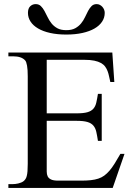

<svg xmlns="http://www.w3.org/2000/svg" viewBox="-20 -919 651 939"><path d="M531.2 0H21V-18.6H43.9Q48.3 -18.6 54.9 -19.3Q61.5 -20 69.1 -21.7Q76.7 -23.4 83.7 -26.4Q90.8 -29.3 96.2 -33.7Q101.1 -38.1 104.7 -43.5Q108.4 -48.8 110.8 -58.1Q113.3 -67.4 114.5 -81.5Q115.7 -95.7 115.7 -117.7V-546.4Q115.7 -578.6 112.3 -597.9Q108.9 -617.2 103 -623.5Q85.4 -643.6 43.9 -643.6H21V-662.1H529.3L539.1 -518.1H519.5Q516.1 -532.2 513.4 -545.7Q510.7 -559.1 506.1 -571.3Q501.5 -583.5 494.1 -593.5Q486.8 -603.5 473.9 -610.8Q460.9 -618.2 441.2 -622.3Q421.4 -626.5 392.1 -626.5H208.5V-364.7H354.5Q388.2 -364.7 407.2 -370.1Q426.3 -375.5 436.5 -387.2Q446.8 -398.9 450.9 -417Q455.1 -435.1 459 -460H477.5V-230H459Q455.1 -255.9 450.9 -274.4Q446.8 -293 436.5 -304.9Q426.3 -316.9 407.2 -322.5Q388.2 -328.1 354.5 -328.1H208.5V-80.1Q208.5 -66.4 213.1 -56.6Q217.8 -46.9 229.5 -41.3Q241.2 -35.6 264.6 -35.6H376.5Q403.3 -35.6 423.8 -37.8Q444.3 -40 460.7 -45.4Q477.1 -50.8 490 -60.3Q502.9 -69.8 515.4 -84.2Q527.8 -98.6 540.5 -118.9Q553.2 -139.2 568.8 -166.5H588.9ZM492.2 -856Q492.2 -832.5 479.2 -813Q466.3 -793.5 442.1 -779.5Q418 -765.6 383.1 -757.8Q348.1 -750 304.2 -750Q260.3 -750 225.3 -757.8Q190.4 -765.6 166.3 -779.8Q142.1 -793.9 129.4 -813.5Q116.7 -833 116.7 -856Q116.7 -877.9 127.9 -888.4Q139.2 -898.9 154.3 -898.9Q169.9 -898.9 179.7 -889.4Q189.5 -879.9 197.3 -865.7Q205.1 -851.6 212.9 -835.2Q220.7 -818.8 231.9 -804.7Q243.2 -790.5 260.3 -781Q277.3 -771.5 304.2 -771.5Q331.1 -771.5 348.1 -781Q365.2 -790.5 376.7 -804.7Q388.2 -818.8 395.8 -835.2Q403.3 -851.6 410.9 -865.7Q418.5 -879.9 428 -889.4Q437.5 -898.9 452.6 -898.9Q460.9 -898.9 468 -895.3Q475.1 -891.6 480.5 -885.7Q485.8 -879.9 489 -872.1Q492.2 -864.3 492.2 -856Z"/></svg>

Font: Doulos SIL CyrE
Style: Regular
Weight: 400
Designer: Walt Agee, Victor Gaultney, Peter Martin, Debbi Hosken, Becca Hirsbrunner
Foundry: SIL International
Version: Version 5.000